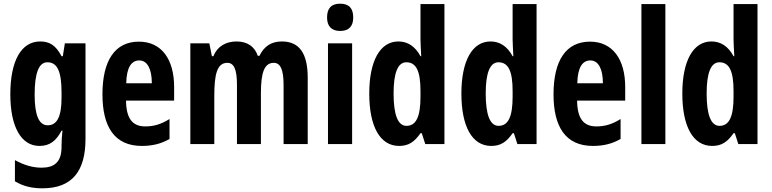

<svg xmlns="http://www.w3.org/2000/svg" viewBox="-20 -782 4187 1042"><path d="M198 -557C96 -557 36 -453 36 -270C36 -94 95 10 194 10C249 10 284 -16 314 -73H319C316 -48 314 -15 314 7V16C314 98 274 128 206 128C160 128 114 116 61 87V202C105 228 151 240 210 240C374 240 444 144 444 -28V-547H332L321 -477H314C283 -536 249 -557 198 -557ZM237 -444C291 -444 314 -395 314 -279V-252C314 -150 290 -102 239 -102C192 -102 168 -155 168 -268C168 -386 191 -444 237 -444Z M734 -556C604 -556 536 -454 536 -270C536 -97 599 10 750 10C807 10 856 -2 900 -28V-136C853 -107 815 -96 768 -96C698 -96 665 -140 664 -236H925V-310C925 -460 857 -556 734 -556ZM736 -454C780 -454 804 -407 804 -330H665C667 -418 694 -454 736 -454Z M1510 -557C1451 -557 1413 -530 1388 -479H1379C1364 -524 1328 -557 1264 -557C1204 -557 1159 -529 1138 -477H1130L1116 -547H1013V0H1143V-261C1143 -379 1158 -441 1214 -441C1250 -441 1266 -404 1266 -323V0H1396V-276C1396 -387 1414 -441 1466 -441C1502 -441 1519 -403 1519 -322V0H1650V-360C1650 -493 1604 -557 1510 -557Z M1826 -762C1778 -762 1755 -737 1755 -687C1755 -639 1780 -614 1826 -614C1873 -614 1897 -639 1897 -687C1897 -736 1875 -762 1826 -762ZM1891 -547H1760V0H1891Z M2146 10C2198 10 2229 -12 2262 -59H2269L2288 0H2392V-760H2262V-570C2262 -549 2264 -519 2266 -477H2262C2233 -531 2192 -557 2142 -557C2043 -557 1984 -452 1984 -274C1984 -96 2042 10 2146 10ZM2186 -99C2140 -99 2116 -157 2116 -275C2116 -386 2139 -444 2185 -444C2239 -444 2262 -396 2262 -288V-257C2262 -148 2238 -99 2186 -99Z M2646 10C2698 10 2729 -12 2762 -59H2769L2788 0H2892V-760H2762V-570C2762 -549 2764 -519 2766 -477H2762C2733 -531 2692 -557 2642 -557C2543 -557 2484 -452 2484 -274C2484 -96 2542 10 2646 10ZM2686 -99C2640 -99 2616 -157 2616 -275C2616 -386 2639 -444 2685 -444C2739 -444 2762 -396 2762 -288V-257C2762 -148 2738 -99 2686 -99Z M3182 -556C3052 -556 2984 -454 2984 -270C2984 -97 3047 10 3198 10C3255 10 3304 -2 3348 -28V-136C3301 -107 3263 -96 3216 -96C3146 -96 3113 -140 3112 -236H3373V-310C3373 -460 3305 -556 3182 -556ZM3184 -454C3228 -454 3252 -407 3252 -330H3113C3115 -418 3142 -454 3184 -454Z M3591 0V-760H3461V0Z M3845 10C3897 10 3928 -12 3961 -59H3968L3987 0H4091V-760H3961V-570C3961 -549 3963 -519 3965 -477H3961C3932 -531 3891 -557 3841 -557C3742 -557 3683 -452 3683 -274C3683 -96 3741 10 3845 10ZM3885 -99C3839 -99 3815 -157 3815 -275C3815 -386 3838 -444 3884 -444C3938 -444 3961 -396 3961 -288V-257C3961 -148 3937 -99 3885 -99Z"/></svg>

Font: Noto Sans Lao Looped ExtraCondensed
Style: Bold
Weight: 700
Width: 2
Designer: Mark Frömberg, Ben Mitchell
Foundry: The Fontpad Ltd
Version: Version 1.002